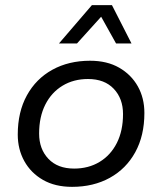

<svg xmlns="http://www.w3.org/2000/svg" viewBox="-20 -716 630 746"><path d="M260 10Q194 10 147 -17Q100 -44 74.5 -90Q49 -136 49 -193Q49 -281 84.5 -345.5Q120 -410 183.5 -445Q247 -480 330 -480Q396 -480 443 -453Q490 -426 515.5 -380.5Q541 -335 541 -277Q541 -189 505.5 -124.5Q470 -60 406.5 -25Q343 10 260 10ZM268 -61Q324 -61 367 -87Q410 -113 434 -160.5Q458 -208 458 -273Q458 -333 422 -371Q386 -409 322 -409Q266 -409 223 -383Q180 -357 156 -309.5Q132 -262 132 -197Q132 -137 168 -99Q204 -61 268 -61ZM209 -547 337 -696H415L491 -547H431L373 -651L279 -547Z"/></svg>

Font: Gantari
Style: Italic
Weight: 400
Italic angle: -10°
Designer: Anugrah Pasau
Foundry: Lafontype
Version: Version 1.000; ttfautohint (v1.8.3)